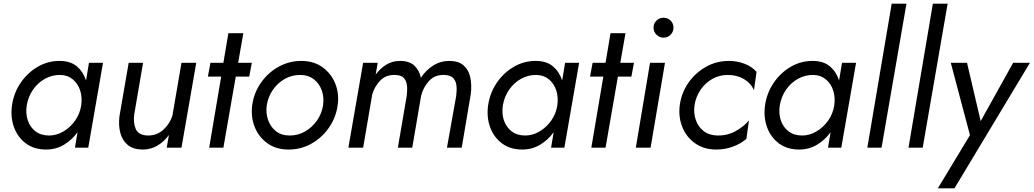

<svg xmlns="http://www.w3.org/2000/svg" viewBox="-20 -800 5599 1040"><path d="M45 -230Q36 -165 56 -110.5Q76 -56 120.5 -23Q165 10 230 10Q283 10 326.5 -16Q370 -42 400 -84L386 0H458L538 -460H462L446 -364Q431 -411 397 -440Q363 -469 306 -470Q241 -471 185.5 -439Q130 -407 92.5 -352.5Q55 -298 45 -230ZM125 -230Q133 -277 159 -314.5Q185 -352 224 -373.5Q263 -395 308 -394Q347 -393 374.5 -370Q402 -347 414 -310.5Q426 -274 420 -230Q413 -184 387 -147Q361 -110 323.5 -88Q286 -66 246 -66Q202 -66 172.5 -88.5Q143 -111 130.5 -148Q118 -185 125 -230Z M707 -180 755 -460H677L627 -170Q621 -120 632 -79Q643 -38 673 -14Q703 10 753 10Q798 10 834 -12Q870 -34 895 -69L883 0H963L1043 -460H963L914 -174Q901 -131 865.5 -98Q830 -65 779 -66Q730 -68 715.5 -101Q701 -134 707 -180Z M1217 -620 1190 -460H1120L1106 -385H1178L1113 0H1190L1257 -385H1330L1344 -460H1270L1298 -620Z M1346 -230Q1338 -166 1360 -111.5Q1382 -57 1429 -23.5Q1476 10 1543 10Q1611 10 1668 -22.5Q1725 -55 1762.5 -109.5Q1800 -164 1809 -230Q1818 -294 1795.5 -348.5Q1773 -403 1726 -436.5Q1679 -470 1612 -470Q1545 -470 1487.5 -437.5Q1430 -405 1392.5 -350.5Q1355 -296 1346 -230ZM1425 -230Q1432 -275 1457.5 -312.5Q1483 -350 1521.5 -372Q1560 -394 1605 -394Q1650 -394 1680 -370.5Q1710 -347 1723 -310Q1736 -273 1730 -230Q1723 -185 1697.5 -148Q1672 -111 1633.5 -88.5Q1595 -66 1549 -66Q1504 -66 1474.5 -89.5Q1445 -113 1432 -150.5Q1419 -188 1425 -230Z M2530 -290Q2536 -339 2527.5 -380Q2519 -421 2491.5 -445.5Q2464 -470 2414 -470Q2365 -470 2325.5 -444.5Q2286 -419 2260 -379Q2251 -420 2224 -445Q2197 -470 2147 -470Q2104 -470 2071 -449Q2038 -428 2015 -396L2026 -460H1947L1867 0H1947L1996 -287Q2008 -331 2039.5 -363.5Q2071 -396 2121 -394Q2154 -393 2168 -377Q2182 -361 2184.5 -335.5Q2187 -310 2183 -280L2135 0H2213L2261 -281Q2272 -326 2303.5 -361Q2335 -396 2387 -394Q2420 -393 2435 -377Q2450 -361 2452.5 -335.5Q2455 -310 2451 -280L2401 0H2481Z M2624 -230Q2615 -165 2635 -110.5Q2655 -56 2699.5 -23Q2744 10 2809 10Q2862 10 2905.5 -16Q2949 -42 2979 -84L2965 0H3037L3117 -460H3041L3025 -364Q3010 -411 2976 -440Q2942 -469 2885 -470Q2820 -471 2764.5 -439Q2709 -407 2671.5 -352.5Q2634 -298 2624 -230ZM2704 -230Q2712 -277 2738 -314.5Q2764 -352 2803 -373.5Q2842 -395 2887 -394Q2926 -393 2953.5 -370Q2981 -347 2993 -310.5Q3005 -274 2999 -230Q2992 -184 2966 -147Q2940 -110 2902.5 -88Q2865 -66 2825 -66Q2781 -66 2751.5 -88.5Q2722 -111 2709.5 -148Q2697 -185 2704 -230Z M3287 -620 3260 -460H3190L3176 -385H3248L3183 0H3260L3327 -385H3400L3414 -460H3340L3368 -620Z M3520 -650Q3520 -628 3536 -612Q3552 -596 3574 -596Q3597 -596 3612.5 -612Q3628 -628 3628 -650Q3628 -673 3612.5 -688.5Q3597 -704 3574 -704Q3552 -704 3536 -688.5Q3520 -673 3520 -650ZM3501 -460 3424 0H3504L3582 -460Z M3742 -230Q3749 -275 3774 -312.5Q3799 -350 3837.5 -372Q3876 -394 3922 -394Q3972 -394 4010 -371.5Q4048 -349 4064 -311L4078 -411Q4052 -440 4012 -455Q3972 -470 3928 -470Q3860 -470 3803 -437.5Q3746 -405 3708.5 -351Q3671 -297 3662 -230Q3654 -166 3676 -111.5Q3698 -57 3745.5 -23.5Q3793 10 3860 10Q3907 10 3949.5 -5.5Q3992 -21 4023 -48L4037 -148Q4010 -115 3965 -90Q3920 -65 3866 -66Q3821 -67 3791.5 -90Q3762 -113 3749 -150Q3736 -187 3742 -230Z M4124 -230Q4115 -165 4135 -110.5Q4155 -56 4199.5 -23Q4244 10 4309 10Q4362 10 4405.5 -16Q4449 -42 4479 -84L4465 0H4537L4617 -460H4541L4525 -364Q4510 -411 4476 -440Q4442 -469 4385 -470Q4320 -471 4264.5 -439Q4209 -407 4171.5 -352.5Q4134 -298 4124 -230ZM4204 -230Q4212 -277 4238 -314.5Q4264 -352 4303 -373.5Q4342 -395 4387 -394Q4426 -393 4453.5 -370Q4481 -347 4493 -310.5Q4505 -274 4499 -230Q4492 -184 4466 -147Q4440 -110 4402.5 -88Q4365 -66 4325 -66Q4281 -66 4251.5 -88.5Q4222 -111 4209.5 -148Q4197 -185 4204 -230Z M4810 -780 4678 0H4755L4890 -780Z M5033 -780 4901 0H4978L5113 -780Z M5559 -460H5468L5292 -144L5218 -460H5130L5234 -68L5060 220H5150Z"/></svg>

Font: Jost* 400 Book Italic
Style: Italic
Weight: 400
Italic angle: -10°
Version: Version 3.200; ttfautohint (v0.97) -l 8 -r 50 -G 200 -x 14 -